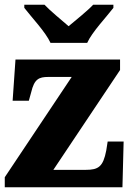

<svg xmlns="http://www.w3.org/2000/svg" viewBox="-20 -786 549 806"><path d="M192 -606H346C366 -651 427 -715 456 -753V-766H371C351 -744 297 -700 268 -676C240 -700 187 -744 167 -766H82V-753C111 -715 172 -651 192 -606ZM0 0H494L499 -192H432L426 -154C413 -86 393 -73 340 -73H204L484 -492V-536H45L33 -363H101L111 -399C124 -454 143 -463 183 -463H281L0 -42Z"/></svg>

Font: Noto Serif Ethiopic SemiCondensed Black
Style: Regular
Weight: 900
Width: 4
Designer: Monotype Design Team
Foundry: Monotype Imaging Inc.
Version: Version 2.102